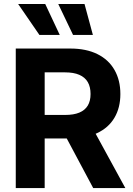

<svg xmlns="http://www.w3.org/2000/svg" viewBox="-20 -953 672 973"><path d="M59.9 -707H336.6Q416.5 -707 473.5 -678.9Q530.5 -650.7 560.2 -598.6Q590 -546.5 590 -476.5Q590 -407 559.9 -356.2Q529.9 -305.3 471.9 -278.3Q413.8 -251.2 333.2 -251.2H145.9V-370.5H309.9Q354 -370.5 382.3 -382.5Q410.6 -394.5 424.8 -417.9Q438.9 -441.3 438.9 -476.5Q438.9 -512.8 424.8 -537.1Q410.6 -561.4 381.8 -573.9Q353 -586.3 309.5 -586.3H206.4V0H59.9ZM615.1 0H452.3L280.9 -321.3H439.6ZM71.9 -932.8H209.2L282.8 -776H179.7ZM275.2 -932.8H408.3L450.7 -776H350.2Z"/></svg>

Font: Pretendard JP Variable
Style: Regular
Weight: 400
Designer: Base glyphs from Inter by Rasmus Andersson; Hangul glyphs from Noto Sans CJK(Source Han Sans) by Jang Soo-young and Kang
Foundry: Kil Hyung-jin
Version: Version 1.307;Glyphs 3.2 (3192)